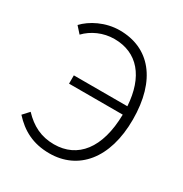

<svg xmlns="http://www.w3.org/2000/svg" viewBox="-174 -875 975 1022"><g transform="rotate(30 313.5 -364.5)"><path d="M95 -615C137 -659 200 -688 268 -688C410 -688 495 -587 506 -412H177V-361H507C504 -153 413 -41 268 -41C189 -41 129 -72 75 -129L40 -91C99 -26 170 13 271 13C447 13 567 -124 567 -365C567 -608 452 -742 270 -742C182 -742 103 -700 60 -654Z"/></g></svg>

Font: Noto Sans CJK KR Light
Style: Regular
Weight: 300
Designer: Ryoko NISHIZUKA (kana & ideographs); Paul D. Hunt (Latin, Greek & Cyrillic); Wenlong ZHANG (bopomofo); Sandoll Communica
Foundry: Adobe Systems Incorporated
Version: Version 1.004;PS 1.004;hotconv 1.0.82;makeotf.lib2.5.63406